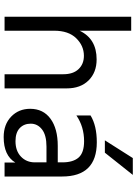

<svg xmlns="http://www.w3.org/2000/svg" viewBox="135 -892 761 1072"><g transform="rotate(90 516.0 -355.5)"><path d="M473 0H394V-328Q394 -383 365.5 -413Q337 -443 291 -443Q235 -443 193 -400Q151 -357 151 -277V0H73V-707H151V-419Q196 -514 311 -514Q384 -514 428.5 -469Q473 -424 473 -347Z M768 -61Q822 -61 854 -91.5Q886 -122 886 -169V-234H798Q734 -234 702 -209Q670 -184 670 -146Q670 -108 695 -84.5Q720 -61 768 -61ZM887 -60Q848 5 745 5Q674 5 630.5 -37Q587 -79 587 -143Q587 -216 642.5 -256.5Q698 -297 794 -297H886V-323Q886 -383 859 -413.5Q832 -444 768 -444Q687 -444 624 -401V-480Q681 -515 774 -515Q965 -515 965 -321V0H887ZM832 -560H763L862 -716H956Z"/></g></svg>

Font: Hind Guntur
Style: Regular
Weight: 400
Designer: Manushi Parikh, Hitesh Malaviya
Foundry: Indian Type Foundry
Version: Version 1.002;PS 1.0;hotconv 1.0.86;makeotf.lib2.5.63406; tt